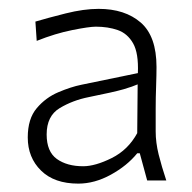

<svg xmlns="http://www.w3.org/2000/svg" viewBox="-20 -766 441 442"><path d="M160.2 -343.3Q105 -343.3 74.5 -373.3Q43.9 -403.3 43.9 -449.7Q43.9 -492.7 64.7 -517.1Q85.4 -541.5 114.3 -553.7Q143.1 -565.9 167 -570.8L297.4 -597.7Q299.3 -643.6 286.4 -666.3Q273.4 -689 251 -696.8Q228.5 -704.6 200.7 -704.6Q185.5 -704.6 146.5 -696.8Q107.4 -689 64.5 -671.9L61.5 -716.3Q89.4 -724.6 131.1 -735.1Q172.9 -745.6 207 -745.6Q267.6 -745.6 304 -714.1Q340.3 -682.6 340.3 -611.8Q340.3 -594.7 339.4 -568.1Q338.4 -541.5 338.4 -515.1V-463.4Q338.4 -438 345.2 -410.4Q352.1 -382.8 362.8 -350.6H318.8L301.8 -413.1H295.9Q272.5 -384.3 235.1 -363.8Q197.8 -343.3 160.2 -343.3ZM171.4 -383.3Q199.2 -383.3 237.1 -402.1Q274.9 -420.9 295.9 -459.5L296.9 -571.8Q286.1 -566.9 264.4 -560.5Q242.7 -554.2 184.6 -542.5Q147.5 -535.2 117.4 -517.1Q87.4 -499 87.4 -456.5Q87.4 -417 110.8 -400.1Q134.3 -383.3 171.4 -383.3Z"/></svg>

Font: Pinar-DS2-FD Light
Style: Regular
Weight: 300
Designer: Amin Abedi
Version: Version 2.000